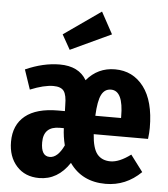

<svg xmlns="http://www.w3.org/2000/svg" viewBox="-57 -876 827 944"><g transform="rotate(5 356.5 -404.0)"><path d="M466.8 -717.8 266.1 -624 225.1 -696.8 408.2 -825.2ZM691.9 -275.9Q691.9 -251.5 688 -221.2H419.9Q424.8 -150.9 448 -123Q471.2 -95.2 513.2 -95.2Q556.6 -95.2 612.8 -137.2L673.8 -56.2Q599.1 17.1 499 17.1Q382.3 17.1 320.8 -70.8Q262.7 17.1 170.9 17.1Q101.1 17.1 59.6 -29.1Q18.1 -75.2 18.1 -148.9Q18.1 -231.9 73.5 -276.9Q128.9 -321.8 235.8 -321.8H269L268.1 -351.1Q268.1 -401.4 253.7 -420.7Q239.3 -439.9 202.1 -439.9Q155.8 -439.9 87.9 -412.1L55.2 -508.8Q143.1 -547.9 224.1 -547.9Q318.4 -547.9 356.9 -481.9Q412.1 -547.9 497.1 -547.9Q585.4 -547.9 638.7 -478Q691.9 -408.2 691.9 -275.9ZM546.9 -312V-318.8Q546.9 -446.8 485.8 -446.8Q454.6 -446.8 439 -416.5Q423.3 -386.2 419.9 -312ZM213.9 -90.8Q253.4 -90.8 283.2 -153.8Q272.5 -196.3 271 -237.8H251Q170.9 -237.8 170.9 -159.2Q170.9 -90.8 213.9 -90.8Z"/></g></svg>

Font: Fira Sans Compressed
Style: Bold
Weight: 700
Width: 1
Designer: Carrois Corporate & Edenspiekermann AG
Foundry: Carrois Corporate GbR & Edenspiekermann AG
Version: Version 4.203;PS 004.203;hotconv 1.0.88;makeotf.lib2.5.64775